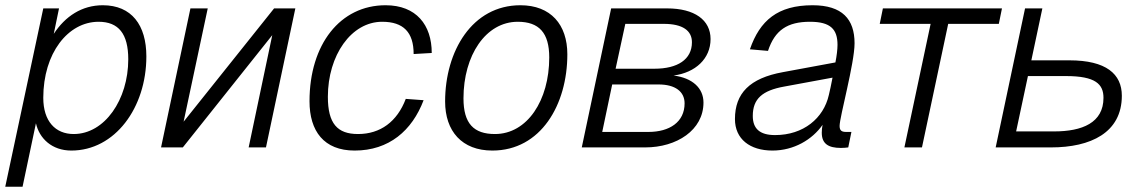

<svg xmlns="http://www.w3.org/2000/svg" viewBox="-26 -562 4362 732"><path d="M-6 150H60L111 -92C124 -34 172 12 246 12C412 12 532 -151 532 -347C532 -466 476 -542 366 -542C286 -542 223 -500 179 -433L199 -530H139ZM255 -51C185 -51 139 -100 139 -189C139 -359 233 -479 350 -479C426 -479 463 -433 463 -336C463 -182 373 -51 255 -51Z M588 0H671L1012 -428L922 0H988L1100 -530H1019L674 -98L766 -530H700Z M1326 12C1457 12 1545 -64 1589 -180L1521 -185C1488 -98 1424 -51 1339 -51C1260 -51 1224 -91 1224 -193C1224 -351 1313 -479 1431 -479C1512 -479 1551 -439 1551 -356L1620 -360C1620 -467 1561 -542 1444 -542C1271 -542 1154 -393 1154 -176C1154 -62 1209 12 1326 12Z M1851 12C2036 12 2137 -163 2137 -355C2137 -468 2074 -542 1958 -542C1774 -542 1671 -367 1671 -175C1671 -62 1735 12 1851 12ZM1861 -51C1780 -51 1741 -91 1741 -187C1741 -351 1826 -479 1948 -479C2029 -479 2068 -437 2068 -343C2068 -179 1984 -51 1861 -51Z M2192 0H2434C2554 0 2656 -66 2656 -171C2656 -226 2614 -265 2542 -274C2625 -285 2683 -338 2683 -413C2683 -486 2622 -530 2517 -530H2304ZM2321 -300 2358 -471H2505C2577 -471 2612 -445 2612 -401C2612 -335 2557 -300 2469 -300ZM2270 -59 2308 -240H2485C2548 -240 2584 -213 2584 -168C2584 -97 2527 -59 2446 -59Z M3107 -56C3107 -14 3132 2 3180 2C3190 2 3201 1 3208 0L3220 -59H3200C3183 -59 3175 -64 3175 -82C3175 -116 3232 -321 3232 -397C3232 -489 3185 -542 3072 -542C2939 -542 2871 -484 2833 -374L2902 -368C2928 -447 2976 -479 3062 -479C3141 -479 3167 -450 3167 -391C3167 -374 3164 -349 3159 -324L2959 -287C2832 -264 2776 -206 2776 -108C2776 -32 2833 12 2919 12C3001 12 3071 -30 3110 -86C3108 -76 3107 -65 3107 -56ZM2844 -120C2844 -185 2880 -217 2964 -232L3148 -266C3143 -240 3138 -216 3134 -200C3114 -111 3037 -47 2929 -47C2870 -47 2844 -72 2844 -120Z M3422 0H3489L3589 -471H3782L3794 -530H3340L3328 -471H3522Z M3770 0H3981C4132 0 4251 -56 4251 -197C4251 -280 4191 -332 4051 -332H3906L3948 -530H3882ZM3848 -61 3893 -272H4038C4151 -272 4181 -241 4181 -189C4181 -94 4100 -61 3993 -61Z"/></svg>

Font: Geist Light
Style: Italic
Weight: 300
Italic angle: -12°
Designer: Basement.studio, Andrés Briganti, Mateo Zaragoza
Foundry: Basement.studio, Vercel, Andrés Briganti, Guido Ferreyra, Mateo Zaragoza
Version: Version 1.500